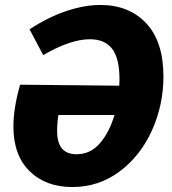

<svg xmlns="http://www.w3.org/2000/svg" viewBox="-20 -740 692 773"><path d="M638 -432Q638 -318 592 -215.5Q546 -113 462 -50Q378 13 271 13Q164 13 99 -51Q34 -115 34 -230Q34 -305 61 -399L460 -395Q461 -404 461 -422Q461 -505 431.5 -543.5Q402 -582 342 -582Q263 -582 154 -518L99 -622Q174 -671 247 -695.5Q320 -720 384 -720Q500 -720 569 -646Q638 -572 638 -432ZM441 -277H215Q210 -245 210 -212Q210 -119 288 -119Q344 -119 382 -163Q420 -207 441 -277Z"/></svg>

Font: Bitter Pro ExtraBold
Style: Italic
Weight: 800
Italic angle: -9°
Designer: Sol Matas, and Bitter project Authors
Foundry: Sol Matas
Version: Version 1.010